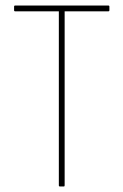

<svg xmlns="http://www.w3.org/2000/svg" viewBox="-20 -675 447 695"><path d="M197 0Q193 0 193 -4V-634H35Q31 -634 31 -638V-651Q31 -655 35 -655H372Q376 -655 376 -651V-638Q376 -634 372 -634H214V-4Q214 0 211 0Z"/></svg>

Font: Sofia Sans Condensed Thin
Style: Regular
Weight: 250
Version: Version 4.100